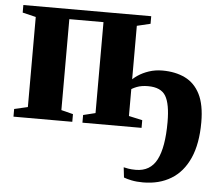

<svg xmlns="http://www.w3.org/2000/svg" viewBox="-54 -583 1019 896"><g transform="rotate(5 456.0 -135.0)"><path d="M647.5 253Q617.5 253 594.2 248.2Q571 243.5 557.5 238L552 190.5Q560 192.5 574.2 195Q588.5 197.5 609 197.5Q677 197.5 707.2 139.2Q737.5 81 737.5 -37Q737.5 -122.5 715.2 -159.5Q693 -196.5 632.5 -196.5Q602 -196.5 580 -188Q558 -179.5 542 -166.5V-207.5Q555.5 -224.5 578.2 -240Q601 -255.5 630.2 -265.2Q659.5 -275 693 -275Q754 -275 799.2 -253Q844.5 -231 869.5 -181.8Q894.5 -132.5 894.5 -50Q894.5 50.5 864.5 118Q834.5 185.5 779 219.2Q723.5 253 647.5 253ZM19 0V-36L82 -50.5V-472.5L19.5 -487.5V-523H618.5V-487.5L555.5 -472.5V-50L619 -36V0H342V-36L399 -50V-476H239V-50L294.5 -36V0Z"/></g></svg>

Font: Merriweather 96pt ExtraBold
Style: Regular
Weight: 800
Version: Version 2.100